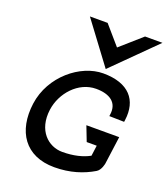

<svg xmlns="http://www.w3.org/2000/svg" viewBox="-157 -979 956 1099"><g transform="rotate(20 321.0 -429.5)"><path d="M393.6 -278 428.4 -188H489.4L480.8 -124C439.7 -101 383.8 -87 315.8 -87C230.8 -87 149.4 -158 167.2 -290C181.4 -395 267.7 -493 375.7 -493C460.7 -493 510.7 -456 500.9 -384L499.3 -372L590 -370L591.7 -382C608.6 -507 540.8 -590 383.8 -590C245.8 -590 88.7 -464 65.2 -290C41.6 -115 124.5 11 302.5 11C398.5 11 476 -15 538 -52C564.1 -67 570.9 -110 570.9 -110L571 -111L593.6 -278ZM387.6 -618 641.6 -870H535.6L406.2 -756L307.6 -870H199.6Z"/></g></svg>

Font: Charger
Style: ExBdIt
Weight: 400
Designer: Jasper
Foundry: Cannot Into Space Fonts
Version: Version 0.99